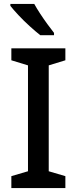

<svg xmlns="http://www.w3.org/2000/svg" viewBox="-20 -961 393 981"><path d="M314 0H38V-61L123 -86V-627L38 -653V-714H314V-653L229 -627V-86L314 -61ZM155 -941Q167 -919 185 -891.5Q203 -864 222 -838Q241 -812 256 -793V-781H186Q163 -799 132 -827Q101 -855 74 -884Q47 -913 33 -931V-941Z"/></svg>

Font: Noto Sans Tai Tham Medium
Style: Regular
Weight: 500
Designer: Monotype Design Team 2013. Revised by David WIlliams 2020
Foundry: Monotype Imaging Inc.
Version: Version 2.002; ttfautohint (v1.8.4.7-5d5b)